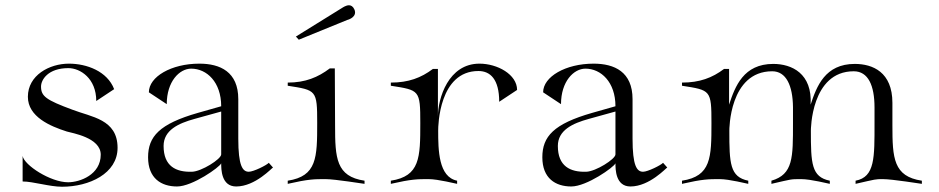

<svg xmlns="http://www.w3.org/2000/svg" viewBox="-20 -702 3569 730"><path d="M216 8C319 8 427 -42 427 -140C427 -249 327 -257 255 -285C155 -322 136 -336 136 -373C136 -399 163 -443 240 -443C285 -443 346 -404 346 -318L414 -363C388 -431 310 -460 242 -460C168 -460 86 -416 86 -334C86 -258 171 -222 234 -202C254 -196 363 -179 363 -114C363 -38 284 -9 239 -9C172 -9 72 -74 66 -109V-12C106 -12 168 8 216 8Z M653 7C712 7 816 -67 821 -81C821 -59 821 7 878 7C951 7 1015 -65 1018 -65L1002 -83C994 -74 944 -49 926 -49C902 -49 886 -72 886 -175V-325C886 -429 817 -460 738 -460C631 -460 546 -410 546 -351L614 -306C614 -392 662 -441 707 -441C766 -441 821 -390 821 -298L733 -273C586 -231 543 -183 543 -104C543 -24 593 7 653 7ZM710 -49C649 -47 602 -70 602 -147C602 -207 658 -233 720 -250L821 -278C821 -278 821 -260 821 -236V-115C821 -97 746 -50 710 -49Z M1116 -551 1300 -626C1300 -626 1330 -633 1330 -655C1330 -659 1329 -663 1327 -667C1322 -678 1314 -682 1307 -682C1295 -682 1283 -673 1284 -674L1105 -563ZM1074 -3C1153 -21 1175 -21 1217 -21C1254 -21 1363 -3 1366 -3V-15C1258 -31 1254 -101 1254 -225L1253 -442H1234C1189 -408 1141 -388 1074 -388V-376C1183 -359 1186 -360 1186 -234C1186 -103 1185 -32 1074 -15Z M1466 -3C1545 -21 1567 -21 1609 -21C1646 -21 1715 -3 1718 -3V-15C1647 -29 1646 -132 1646 -206C1646 -223 1649 -432 1799 -432C1844 -432 1878 -401 1878 -315L1946 -360C1946 -419 1871 -460 1803 -460C1685 -460 1645 -329 1645 -258V-440H1626C1581 -406 1533 -388 1466 -388V-376C1575 -359 1578 -360 1578 -234C1578 -103 1577 -32 1466 -15Z M2152 7C2211 7 2315 -67 2320 -81C2320 -59 2320 7 2377 7C2450 7 2514 -65 2517 -65L2501 -83C2493 -74 2443 -49 2425 -49C2401 -49 2385 -72 2385 -175V-325C2385 -429 2316 -460 2237 -460C2130 -460 2045 -410 2045 -351L2113 -306C2113 -392 2161 -441 2206 -441C2265 -441 2320 -390 2320 -298L2232 -273C2085 -231 2042 -183 2042 -104C2042 -24 2092 7 2152 7ZM2209 -49C2148 -47 2101 -70 2101 -147C2101 -207 2157 -233 2219 -250L2320 -278C2320 -278 2320 -260 2320 -236V-115C2320 -97 2245 -50 2209 -49Z M2573 -3C2652 -21 2674 -21 2716 -21C2753 -21 2822 -3 2825 -3V-15C2755 -29 2753 -81 2753 -205C2753 -207 2752 -431 2916 -431C2969 -431 2994 -377 2995 -295V-234C2995 -103 2996 -39 2913 -15V-3C2992 -21 2984 -21 3026 -21C3063 -21 3132 -3 3135 -3V-15C3065 -29 3063 -81 3063 -205C3063 -207 3063 -431 3226 -431C3281 -431 3305 -377 3305 -293V-234C3305 -103 3307 -29 3233 -15V-3C3312 -21 3308 -21 3336 -21C3373 -21 3482 -3 3485 -3V-15C3377 -31 3373 -101 3373 -225V-311C3373 -428 3298 -459 3230 -459C3117 -459 3085 -374 3062 -304C3069 -423 2990 -459 2920 -459C2807 -459 2775 -374 2752 -304V-440H2733C2688 -406 2640 -388 2573 -388V-376C2682 -359 2685 -360 2685 -234C2685 -103 2684 -32 2573 -15Z"/></svg>

Font: Cantique Normal
Style: Regular
Weight: 400
Designer: Sébastien Hayez
Foundry: Sébastien Hayez & Ariel Martín Pérez
Version: Version 1.000;hotconv 1.0.109;makeotfexe 2.5.65596